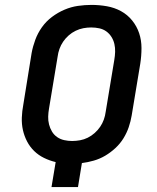

<svg xmlns="http://www.w3.org/2000/svg" viewBox="-20 -763 640 783"><path d="M190 0 207 -102Q182 -108 159.5 -119Q137 -130 119.5 -147Q102 -164 90.5 -186Q79 -208 73.5 -232.5Q68 -257 69 -283.5Q70 -310 75 -336L109 -547Q114 -574 124 -601Q134 -628 151 -652Q168 -676 192 -694Q216 -712 243 -723.5Q270 -735 298 -739Q326 -743 353 -743Q385 -743 416 -737.5Q447 -732 473.5 -717.5Q500 -703 519 -679.5Q538 -656 547.5 -627.5Q557 -599 557 -567Q557 -535 552 -503L517 -292Q513 -268 505 -244.5Q497 -221 483.5 -199Q470 -177 450.5 -159Q431 -141 409 -128Q387 -115 362.5 -108Q338 -101 314 -98L298 0ZM274 -188Q290 -188 306.5 -191Q323 -194 338 -201.5Q353 -209 366 -220.5Q379 -232 388.5 -246Q398 -260 403.5 -275.5Q409 -291 411 -307L446 -518Q449 -535 449.5 -551.5Q450 -568 446.5 -583.5Q443 -599 434.5 -612.5Q426 -626 413.5 -635Q401 -644 385 -647.5Q369 -651 352 -651Q336 -651 320 -648Q304 -645 288.5 -637.5Q273 -630 260 -618.5Q247 -607 237.5 -593Q228 -579 222.5 -563.5Q217 -548 215 -532L180 -321Q177 -304 176.5 -287.5Q176 -271 180 -255.5Q184 -240 192 -226.5Q200 -213 213 -204Q226 -195 242 -191.5Q258 -188 274 -188Z"/></svg>

Font: Iosevka SS04 Semibold Extended
Style: Italic
Weight: 600
Width: 7
Italic angle: -9°
Monospace: yes
Designer: Belleve Invis
Foundry: Belleve Invis
Version: Version 19.0.0; ttfautohint (v1.8.4)